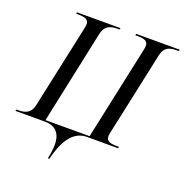

<svg xmlns="http://www.w3.org/2000/svg" viewBox="-177 -855 1155 1206"><g transform="rotate(20 400.0 -252.0)"><path d="M274 210H284C320 62 379 0 459 0H667L669 -10H656C614 -10 584 -16 584 -50C584 -56 586 -70 588 -78L708 -637C721 -696 760 -704 804 -704H817L819 -714H528L526 -704H539C581 -704 611 -698 611 -664C611 -658 609 -644 607 -636L473 -10H178L310 -632C323 -695 364 -704 408 -704H421L423 -714H132L130 -704H143C185 -704 215 -698 215 -664C215 -658 213 -644 211 -636L91 -78C78 -19 39 -10 -5 -10H-17L-19 0H179C244 0 286 35 286 116C286 142 282 174 274 210Z"/></g></svg>

Font: Noto Serif Display
Style: Italic
Weight: 400
Italic angle: -12°
Designer: Monotype Design Team
Foundry: Monotype Imaging Inc.
Version: Version 2.009